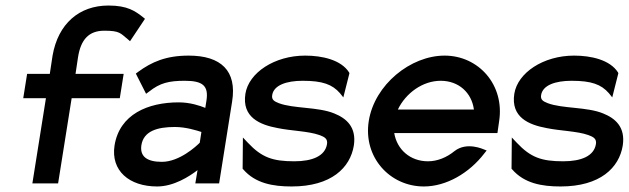

<svg xmlns="http://www.w3.org/2000/svg" viewBox="-20 -663 2273 694"><path d="M64 -308H146L97 0H190L239 -308H413L427 -396H253L262 -456C272 -520 301 -552 357 -552C413 -552 415 -543 442 -521L450 -514L504 -595L498 -600C469 -623 441 -643 372 -643C266 -643 190 -577 170 -462L160 -396H78Z M394 -137C380 -46 447 11 548 11C608 11 664 -25 694 -48L686 0H772L819 -296C837 -407 779 -462 662 -462C580 -462 528 -439 479 -403L471 -397L508 -324L519 -332C558 -363 590 -371 648 -371C713 -371 735 -353 726 -298L722 -273C703 -281 667 -293 626 -293C515 -293 412 -250 394 -137ZM491 -138C499 -189 548 -204 612 -204C653 -204 692 -191 708 -186L702 -147C690 -135 629 -78 565 -78C512 -78 485 -97 491 -138Z M867 -324C854 -239 919 -212 984 -200C1032 -190 1095 -189 1134 -175C1154 -168 1165 -161 1162 -142C1155 -99 1109 -80 1044 -80C965 -80 926 -94 876 -147L858 -166L857 -53L859 -51C903 0 967 11 1034 11C1178 11 1246 -57 1259 -137C1269 -203 1233 -235 1188 -253C1130 -277 1041 -270 988 -290C970 -297 961 -303 964 -320C970 -355 1015 -371 1074 -371C1146 -371 1181 -358 1209 -326L1221 -311L1243 -398L1242 -401C1213 -447 1144 -462 1083 -462C972 -462 879 -400 867 -324Z M1313 -226C1292 -95 1389 11 1512 11C1593 11 1676 -37 1731 -109L1739 -119L1729 -123C1728 -123 1668 -152 1623 -117C1595 -94 1561 -80 1527 -80C1463 -80 1415 -122 1405 -182H1778L1784 -224C1805 -356 1710 -462 1587 -462C1464 -462 1334 -357 1313 -226ZM1418 -267C1447 -327 1508 -371 1573 -371C1638 -371 1685 -328 1693 -267Z M1839 -324C1826 -239 1891 -212 1956 -200C2004 -190 2067 -189 2106 -175C2126 -168 2137 -161 2134 -142C2127 -99 2081 -80 2016 -80C1937 -80 1898 -94 1848 -147L1830 -166L1829 -53L1831 -51C1875 0 1939 11 2006 11C2150 11 2218 -57 2231 -137C2241 -203 2205 -235 2160 -253C2102 -277 2013 -270 1960 -290C1942 -297 1933 -303 1936 -320C1942 -355 1987 -371 2046 -371C2118 -371 2153 -358 2181 -326L2193 -311L2215 -398L2214 -401C2185 -447 2116 -462 2055 -462C1944 -462 1851 -400 1839 -324Z"/></svg>

Font: Charger Pro
Style: ExBdNarObl
Weight: 400
Designer: Jasper
Foundry: Cannot Into Space Fonts
Version: Version 1.09